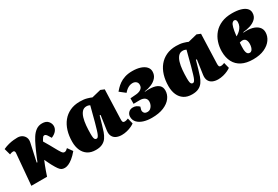

<svg xmlns="http://www.w3.org/2000/svg" viewBox="44 -1308 3037 2095"><g transform="rotate(-30 1562.5 -260.0)"><path d="M231 -190 240 -189Q248 -211 258 -234Q268 -257 277.5 -279.5Q287 -302 296 -321.5Q305 -341 312 -356Q335 -407 360.5 -446.5Q386 -486 418.5 -509Q451 -532 494 -532Q545 -532 569 -504Q593 -476 593 -443Q593 -413 572.5 -386.5Q552 -360 509 -342L492 -370Q481 -389 472 -398Q463 -407 452 -407Q447 -407 441 -404.5Q435 -402 430 -394Q425 -387 419 -378Q413 -369 406 -355Q416 -338 426.5 -320Q437 -302 448.5 -282.5Q460 -263 472 -240Q489 -210 500 -190Q511 -170 520 -158Q529 -146 536 -141.5Q543 -137 553 -137Q564 -137 574.5 -144Q585 -151 596 -162L640 -100Q604 -57 572.5 -32Q541 -7 515.5 3.5Q490 14 470 14Q448 14 432 6.5Q416 -1 399.5 -23.5Q383 -46 359 -90Q351 -105 344.5 -118.5Q338 -132 331.5 -145.5Q325 -159 317 -175Q306 -149 294.5 -120Q283 -91 272.5 -60.5Q262 -30 252 0H54L88 -391Q90 -406 84.5 -415Q79 -424 68 -424Q57 -424 46 -421Q35 -418 24 -413L2 -493Q39 -510 73.5 -518.5Q108 -527 136.5 -529.5Q165 -532 184 -532Q217 -532 241 -517Q265 -502 276.5 -476Q288 -450 280 -414Z M1261 -142Q1260 -122 1264.5 -110Q1269 -98 1288 -98Q1300 -98 1313 -102Q1326 -106 1333 -109L1351 -37Q1338 -27 1312 -14.5Q1286 -2 1253.5 6Q1221 14 1188 14Q1151 14 1121.5 1Q1092 -12 1077.5 -40Q1063 -68 1069 -112L1095 -292L1084 -294L1054 -189Q1043 -149 1030 -112.5Q1017 -76 997.5 -47.5Q978 -19 945 -2.5Q912 14 862 14Q801 14 761 -12Q721 -38 700.5 -84Q680 -130 680 -192Q680 -267 699 -329Q718 -391 754.5 -436Q791 -481 845 -506.5Q899 -532 970 -532Q1021 -532 1058 -521.5Q1095 -511 1114 -502L1228 -530L1274 -511ZM928 -89Q937 -89 943.5 -95Q950 -101 958 -117Q966 -133 976 -166Q986 -199 1001 -253L1050 -440Q1045 -443 1033.5 -447Q1022 -451 1007 -451Q973 -451 951.5 -427Q930 -403 918 -362.5Q906 -322 901.5 -271.5Q897 -221 897 -168Q897 -134 900.5 -117Q904 -100 912 -94.5Q920 -89 928 -89Z M1566 16Q1508 16 1462.5 1.5Q1417 -13 1390 -41.5Q1363 -70 1363 -112Q1363 -144 1384.5 -165.5Q1406 -187 1439 -187Q1465 -187 1482.5 -178Q1500 -169 1516 -154L1506 -119Q1502 -100 1513.5 -82Q1525 -64 1555 -64Q1579 -64 1595.5 -78Q1612 -92 1620.5 -112.5Q1629 -133 1629 -153Q1629 -169 1623 -181.5Q1617 -194 1605.5 -202Q1594 -210 1579 -214Q1564 -218 1547 -218L1467 -217L1468 -286L1545 -292Q1567 -294 1586.5 -302Q1606 -310 1618 -325Q1630 -340 1630 -365Q1630 -390 1612.5 -404.5Q1595 -419 1569 -419Q1549 -419 1530.5 -412Q1512 -405 1495 -392Q1478 -379 1461 -359L1391 -414Q1401 -426 1420 -446Q1439 -466 1467.5 -486.5Q1496 -507 1537 -520.5Q1578 -534 1632 -534Q1691 -534 1734 -519.5Q1777 -505 1800 -479.5Q1823 -454 1823 -421Q1823 -376 1796.5 -345Q1770 -314 1728.5 -296.5Q1687 -279 1640 -273V-269Q1702 -275 1747 -267Q1792 -259 1816.5 -235.5Q1841 -212 1841 -171Q1841 -120 1809 -77.5Q1777 -35 1716 -9.5Q1655 16 1566 16Z M2474 -142Q2473 -122 2477.5 -110Q2482 -98 2501 -98Q2513 -98 2526 -102Q2539 -106 2546 -109L2564 -37Q2551 -27 2525 -14.5Q2499 -2 2466.5 6Q2434 14 2401 14Q2364 14 2334.5 1Q2305 -12 2290.5 -40Q2276 -68 2282 -112L2308 -292L2297 -294L2267 -189Q2256 -149 2243 -112.5Q2230 -76 2210.5 -47.5Q2191 -19 2158 -2.5Q2125 14 2075 14Q2014 14 1974 -12Q1934 -38 1913.5 -84Q1893 -130 1893 -192Q1893 -267 1912 -329Q1931 -391 1967.5 -436Q2004 -481 2058 -506.5Q2112 -532 2183 -532Q2234 -532 2271 -521.5Q2308 -511 2327 -502L2441 -530L2487 -511ZM2141 -89Q2150 -89 2156.5 -95Q2163 -101 2171 -117Q2179 -133 2189 -166Q2199 -199 2214 -253L2263 -440Q2258 -443 2246.5 -447Q2235 -451 2220 -451Q2186 -451 2164.5 -427Q2143 -403 2131 -362.5Q2119 -322 2114.5 -271.5Q2110 -221 2110 -168Q2110 -134 2113.5 -117Q2117 -100 2125 -94.5Q2133 -89 2141 -89Z M2842 16Q2758 16 2701 -13Q2644 -42 2615 -97Q2586 -152 2586 -229Q2586 -289 2604.5 -344.5Q2623 -400 2660 -443Q2697 -486 2754.5 -511Q2812 -536 2889 -536Q2951 -536 2995.5 -523.5Q3040 -511 3064 -487.5Q3088 -464 3088 -430Q3088 -384 3058.5 -355.5Q3029 -327 2985 -313Q2941 -299 2895 -296V-290Q2957 -296 3004 -284Q3051 -272 3078 -244Q3105 -216 3105 -175Q3105 -125 3074.5 -81.5Q3044 -38 2985.5 -11Q2927 16 2842 16ZM2845 -65Q2861 -65 2871.5 -77.5Q2882 -90 2887.5 -110Q2893 -130 2893 -154Q2893 -172 2888 -188Q2883 -204 2871.5 -213.5Q2860 -223 2840 -223Q2833 -223 2823.5 -221Q2814 -219 2805 -216Q2803 -193 2802.5 -172.5Q2802 -152 2802 -133Q2803 -111 2807.5 -96Q2812 -81 2821 -73Q2830 -65 2845 -65ZM2808 -293 2821 -300Q2842 -313 2859.5 -330.5Q2877 -348 2888 -371Q2899 -394 2899 -422Q2899 -439 2892 -448Q2885 -457 2873 -457Q2859 -457 2847 -444Q2835 -431 2825.5 -396Q2816 -361 2808 -293Z"/></g></svg>

Font: Literata 18pt Black
Style: Italic
Weight: 900
Italic angle: -2°
Designer: Latin by Veronika Burian and Jose Scaglione. Greek by Irene Vlachou. Cyrillic by Vera Evstafieva
Foundry: TypeTogether
Version: Version 3.103;gftools[0.9.29]